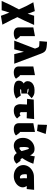

<svg xmlns="http://www.w3.org/2000/svg" viewBox="1531 -2293 1040 4164"><g transform="rotate(90 2051.0 -211.0)"><path d="M341 -68Q389 40 472 195L504 257L312 289Q270 185 243 106Q216 179 191 273H-11Q30 177 73 90.5Q116 4 173 -102Q94 -287 18 -414L210 -446Q243 -368 267 -290Q279 -324 295 -380L310 -431H510Q456 -309 419 -228.5Q382 -148 341 -68Z M563 -97V-414L752 -449V-128Q752 -123 753.5 -121.5Q755 -120 760 -120H762Q770 -120 772 -114L829 -38Q813 -17 777 -3.5Q741 10 694 10Q630 10 597 -17.5Q564 -45 563 -97Z M1143 0 1092 -210 1038 0H850L1023 -450L1002 -506Q993 -530 977 -537Q961 -544 926 -544L861 -547L874 -711L943 -707Q1003 -703 1037.5 -691.5Q1072 -680 1093 -654.5Q1114 -629 1132 -581L1351 0Z M1410 -97V-414L1599 -449V-128Q1599 -123 1600.5 -121.5Q1602 -120 1607 -120H1609Q1617 -120 1619 -114L1676 -38Q1660 -17 1624 -3.5Q1588 10 1541 10Q1477 10 1444 -17.5Q1411 -45 1410 -97Z M2107 -42Q2054 -13 2011.5 -1.5Q1969 10 1910 10Q1827 10 1772.5 -14.5Q1718 -39 1718 -99Q1718 -166 1780 -206Q1729 -233 1729 -292Q1729 -333 1752 -367Q1775 -401 1819 -420.5Q1863 -440 1922 -440Q1959 -440 1983 -437.5Q2007 -435 2037 -421Q2067 -407 2099 -377L1997 -285Q1974 -302 1951 -306.5Q1928 -311 1900 -311Q1895 -311 1893.5 -310.5Q1892 -310 1893 -308.5Q1894 -307 1894 -305Q1894 -293 1916.5 -287Q1939 -281 1997 -281V-155Q1940 -155 1921.5 -151Q1903 -147 1903 -137Q1903 -133 1910.5 -129.5Q1918 -126 1937 -126Q1977 -126 2039 -143Z M2472 -137 2539 -61Q2514 -31 2471 -10.5Q2428 10 2373 10Q2288 10 2258.5 -32.5Q2229 -75 2229 -127L2230 -150L2236 -276L2113 -278L2129 -423L2551 -431L2534 -270L2400 -273L2402 -182Q2401 -182 2400.5 -176.5Q2400 -171 2400 -163Q2400 -120 2435 -120Q2444 -120 2455 -124.5Q2466 -129 2472 -137Z M2641 -97V-414L2830 -449V-128Q2830 -123 2831.5 -121.5Q2833 -120 2838 -120H2840Q2848 -120 2850 -114L2907 -38Q2891 -17 2855 -3.5Q2819 10 2772 10Q2708 10 2675 -17.5Q2642 -45 2641 -97ZM2671 -510 2677 -711 2874 -682 2808 -494Z M3457 -136 3519 -50Q3503 -29 3468.5 -9.5Q3434 10 3397 10Q3332 10 3290 -54Q3211 10 3131 10Q3050 10 3004.5 -46Q2959 -102 2959 -188Q2959 -262 2992.5 -319.5Q3026 -377 3081 -408.5Q3136 -440 3198 -440Q3254 -440 3286.5 -414.5Q3319 -389 3338 -344Q3358 -402 3358 -434Q3358 -443 3357 -445L3520 -414Q3501 -358 3469.5 -294.5Q3438 -231 3398 -174Q3407 -154 3415.5 -144.5Q3424 -135 3435 -135ZM3246 -158Q3239 -181 3231 -212Q3216 -271 3207 -294.5Q3198 -318 3185 -318Q3173 -318 3165 -289.5Q3157 -261 3157 -211Q3157 -158 3160 -135.5Q3163 -113 3181 -113Q3209 -113 3246 -158Z M4069 -270Q4025 -272 4004 -272Q4032 -227 4032 -184Q4032 -137 4000.5 -92Q3969 -47 3913 -18.5Q3857 10 3788 10Q3719 10 3664.5 -17.5Q3610 -45 3579.5 -92.5Q3549 -140 3549 -197Q3549 -258 3583 -310.5Q3617 -363 3676 -395Q3735 -427 3805 -427L4086 -431ZM3839 -142Q3839 -151 3836.5 -168.5Q3834 -186 3834 -202Q3834 -255 3835 -275H3791Q3765 -275 3757.5 -273Q3750 -271 3748.5 -264Q3747 -257 3747 -231Q3747 -176 3767 -149.5Q3787 -123 3817 -123Q3829 -123 3834 -127.5Q3839 -132 3839 -142Z"/></g></svg>

Font: Ysabeau Heavy
Style: Regular
Weight: 800
Designer: Christian Thalmann (Catharsis Fonts)
Version: Version 0.003